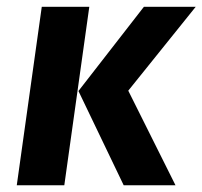

<svg xmlns="http://www.w3.org/2000/svg" viewBox="-20 -550 601 570"><path d="M245.1 -529.8 170.9 0H29.8L104 -529.8ZM561 -529.8 360.8 -280.8 501 0H347.2L212.9 -279.8L407.2 -529.8Z"/></svg>

Font: FiraGO SemiBold
Style: Italic
Weight: 600
Italic angle: -8°
Designer: bBox Type GmbH
Foundry: bBox Type GmbH
Version: Version 1.001;PS 001.001;hotconv 1.0.88;makeotf.lib2.5.64775